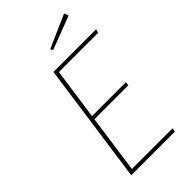

<svg xmlns="http://www.w3.org/2000/svg" viewBox="-259 -941 1021 1021"><g transform="rotate(-45 251.5 -430.5)"><path d="M503 -681 497 -660H202L161 -370H416L413 -349H158L112 -21H418L414 0H86L182 -681ZM442 -861 451 -836 262 -764 256 -779Z"/></g></svg>

Font: Fira Sans Thin
Style: Italic
Weight: 250
Italic angle: -8°
Designer: Carrois Corporate & Edenspiekermann AG
Foundry: Carrois Corporate GbR & Edenspiekermann AG
Version: Version 4.203